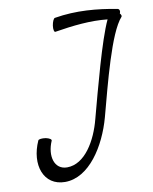

<svg xmlns="http://www.w3.org/2000/svg" viewBox="-95 -919 817 1027"><g transform="rotate(-10 313.0 -405.5)"><path d="M262 -763C360 -779 458 -790 549 -780C500 -676 435 -427 392 -267C363 -154 296 -38 199 -38C129 -38 108 -115 142 -193C145 -200 132 -208 113 -212C93 -215 75 -213 72 -207C16 -83 58 37 175 37C306 37 403 -117 444 -267C491 -442 557 -706 625 -781C628 -785 626 -792 619 -800C625 -811 622 -824 611 -826C504 -846 392 -857 273 -837C266 -836 258 -818 255 -798C252 -778 256 -762 262 -763Z"/></g></svg>

Font: Nupuram Light Oblique
Style: Regular
Weight: 300
Designer: Santhosh Thottingal (santhosh.thottingal@gmail.com)
Foundry: SMC
Version: Version 1.000